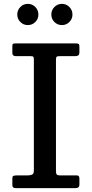

<svg xmlns="http://www.w3.org/2000/svg" viewBox="-20 -975 476 995"><path d="M270 -664.5V-88Q270 -75.5 274.2 -70.8Q278.5 -66 290 -66H378.5Q391.5 -66 391.5 -50V-17.5Q391.5 0 370.5 0H64.5Q53 0 48.5 -3.5Q44 -7 44 -17.5V-50.5Q44 -60 48.5 -63Q53 -66 67.5 -66H123Q136 -66 145.8 -70Q155.5 -74 155.5 -91V-665.5Q155.5 -676 153.2 -680Q151 -684 139.5 -684H62.5Q44 -684 44 -700V-735Q44 -745.5 47.2 -747.8Q50.5 -750 60.5 -750H372Q384.5 -750 388 -747Q391.5 -744 391.5 -731.5V-705.5Q391.5 -692 385.8 -688Q380 -684 369.5 -684H290Q277 -684 273.5 -680.8Q270 -677.5 270 -664.5ZM301 -845Q278 -845 262 -861Q246 -877 246 -899.5Q246 -922.5 262 -938.8Q278 -955 301 -955Q323.5 -955 339.5 -938.8Q355.5 -922.5 355.5 -899.5Q355.5 -877 339.5 -861Q323.5 -845 301 -845ZM124 -845Q101.5 -845 85.5 -861Q69.5 -877 69.5 -899.5Q69.5 -922.5 85.5 -938.8Q101.5 -955 124 -955Q147 -955 163 -938.8Q179 -922.5 179 -899.5Q179 -877 163 -861Q147 -845 124 -845Z"/></svg>

Font: Besley* Medium
Style: Regular
Weight: 500
Designer: Owen Earl
Foundry: indestructible type*
Version: Version 3.000; ttfautohint (v1.8.3)